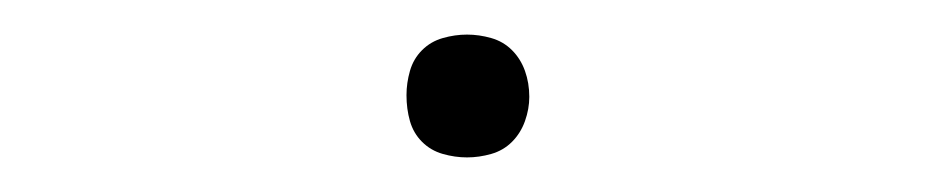

<svg xmlns="http://www.w3.org/2000/svg" viewBox="-20 -83 540 111"><path d="M250 8Q243 8 236 6Q229 4 224 -1Q219 -6 217 -13Q215 -20 215 -28Q215 -35 217 -42Q219 -49 224 -54Q229 -59 236 -61Q243 -63 250 -63Q257 -63 264 -61Q271 -59 276 -54Q281 -49 283.5 -42Q286 -35 286 -27Q286 -20 283.5 -13Q281 -6 276 -1Q271 4 264 6Q257 8 250 8Z"/></svg>

Font: Iosevka Thin
Style: Regular
Weight: 100
Monospace: yes
Designer: Belleve Invis
Foundry: Belleve Invis
Version: Version 32.5.0; ttfautohint (v1.8.4)